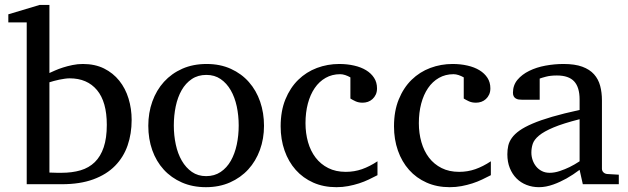

<svg xmlns="http://www.w3.org/2000/svg" viewBox="-20 -757 2580 789"><path d="M521 -264.2Q521 -207.5 504.4 -159.4Q487.8 -111.3 452.9 -75.7Q418 -40 363.5 -20Q309.1 0 233.9 0H89.8V-665H14.2V-698.2L143.1 -736.8H183.1V-457Q191.9 -460.9 206.1 -467.3Q220.2 -473.6 238.5 -479.5Q256.8 -485.4 277.8 -489.7Q298.8 -494.1 320.8 -494.1Q370.1 -494.1 407.5 -475.6Q444.8 -457 470.2 -425.3Q495.6 -393.6 508.3 -351.8Q521 -310.1 521 -264.2ZM418.9 -244.1Q418.9 -338.4 378.7 -386.7Q338.4 -435.1 266.1 -435.1Q257.8 -435.1 246.6 -433.6Q235.4 -432.1 223.9 -429.7Q212.4 -427.2 201.4 -424.3Q190.4 -421.4 183.1 -418.9V-47.9Q191.4 -47.4 200.2 -47.4Q207.5 -46.9 215.8 -46.9H231.9Q276.4 -46.9 311 -57.1Q345.7 -67.4 369.6 -90.8Q393.6 -114.3 406.2 -151.9Q418.9 -189.5 418.9 -244.1Z M960.9 -241.2Q960.9 -282.2 952.9 -319.8Q944.8 -357.4 928.2 -386.2Q911.6 -415 886.7 -432.1Q861.8 -449.2 828.1 -449.2Q793.5 -449.2 768.1 -432.1Q742.7 -415 726.3 -386.2Q710 -357.4 702.1 -319.8Q694.3 -282.2 694.3 -241.2Q694.3 -200.7 702.4 -163.1Q710.4 -125.5 727.1 -96.7Q743.7 -67.9 768.6 -50.5Q793.5 -33.2 827.1 -33.2Q861.3 -33.2 886.7 -50.3Q912.1 -67.4 928.5 -96.2Q944.8 -125 952.9 -162.6Q960.9 -200.2 960.9 -241.2ZM1064.9 -240.2Q1064.9 -187 1048.1 -140.9Q1031.2 -94.7 1000.2 -60.8Q969.2 -26.9 925 -7.3Q880.9 12.2 826.2 12.2Q771.5 12.2 727.5 -7.1Q683.6 -26.4 652.8 -60.1Q622.1 -93.8 605.7 -139.9Q589.4 -186 589.4 -240.2Q589.4 -293.5 606 -339.8Q622.6 -386.2 653.8 -420.7Q685.1 -455.1 729.2 -474.6Q773.4 -494.1 829.1 -494.1Q884.8 -494.1 928.7 -474.1Q972.7 -454.1 1002.9 -419.7Q1033.2 -385.3 1049.1 -339.1Q1064.9 -293 1064.9 -240.2Z M1531.2 -37.1Q1514.2 -28.3 1495.4 -19.3Q1476.6 -10.3 1455.3 -3.4Q1434.1 3.4 1410.9 7.8Q1387.7 12.2 1362.3 12.2Q1309.6 12.2 1267.3 -6.6Q1225.1 -25.4 1195.3 -58.8Q1165.5 -92.3 1149.4 -138.2Q1133.3 -184.1 1133.3 -237.8Q1133.3 -300.8 1152.8 -348.6Q1172.4 -396.5 1205.6 -429Q1238.8 -461.4 1282.5 -477.8Q1326.2 -494.1 1374 -494.1Q1406.7 -494.1 1435.3 -487.5Q1463.9 -481 1484.6 -468.3Q1505.4 -455.6 1517.3 -437Q1529.3 -418.5 1529.3 -394Q1529.3 -379.4 1524.2 -368.4Q1519 -357.4 1510.7 -349.9Q1502.4 -342.3 1491.9 -338.6Q1481.4 -335 1470.2 -335Q1453.6 -335 1441.4 -340.6Q1429.2 -346.2 1419.9 -352.1V-439Q1409.7 -444.8 1398.7 -448.5Q1387.7 -452.1 1377.9 -452.1Q1344.7 -452.1 1318.1 -437Q1291.5 -421.9 1273.2 -395Q1254.9 -368.2 1245.1 -331.3Q1235.4 -294.4 1235.4 -251Q1235.4 -209.5 1245.8 -172.9Q1256.3 -136.2 1277.1 -109.1Q1297.9 -82 1328.9 -66.4Q1359.9 -50.8 1400.9 -50.8Q1436 -50.8 1467.5 -61.8Q1499 -72.8 1531.2 -94.2Z M1997.1 -37.1Q1980 -28.3 1961.2 -19.3Q1942.4 -10.3 1921.1 -3.4Q1899.9 3.4 1876.7 7.8Q1853.5 12.2 1828.1 12.2Q1775.4 12.2 1733.2 -6.6Q1690.9 -25.4 1661.1 -58.8Q1631.3 -92.3 1615.2 -138.2Q1599.1 -184.1 1599.1 -237.8Q1599.1 -300.8 1618.7 -348.6Q1638.2 -396.5 1671.4 -429Q1704.6 -461.4 1748.3 -477.8Q1792 -494.1 1839.8 -494.1Q1872.6 -494.1 1901.1 -487.5Q1929.7 -481 1950.4 -468.3Q1971.2 -455.6 1983.2 -437Q1995.1 -418.5 1995.1 -394Q1995.1 -379.4 1990 -368.4Q1984.9 -357.4 1976.6 -349.9Q1968.3 -342.3 1957.8 -338.6Q1947.3 -335 1936 -335Q1919.4 -335 1907.2 -340.6Q1895 -346.2 1885.7 -352.1V-439Q1875.5 -444.8 1864.5 -448.5Q1853.5 -452.1 1843.8 -452.1Q1810.5 -452.1 1783.9 -437Q1757.3 -421.9 1739 -395Q1720.7 -368.2 1710.9 -331.3Q1701.2 -294.4 1701.2 -251Q1701.2 -209.5 1711.7 -172.9Q1722.2 -136.2 1742.9 -109.1Q1763.7 -82 1794.7 -66.4Q1825.7 -50.8 1866.7 -50.8Q1901.9 -50.8 1933.3 -61.8Q1964.8 -72.8 1997.1 -94.2Z M2361.8 -267.1Q2294.4 -250 2254.9 -233.4Q2215.3 -216.8 2195.1 -200Q2174.8 -183.1 2169.2 -165.8Q2163.6 -148.4 2163.6 -129.9Q2163.6 -114.3 2168.7 -99.4Q2173.8 -84.5 2183.3 -72.8Q2192.9 -61 2206.8 -54Q2220.7 -46.9 2238.8 -46.9Q2258.8 -46.9 2280.5 -54.2Q2302.2 -61.5 2320.3 -70.3Q2341.3 -80.6 2361.8 -94.2ZM2375 0 2361.8 -59.1Q2335.4 -39.1 2307.6 -23.4Q2295.4 -16.6 2281.7 -10.3Q2268.1 -3.9 2253.7 1.2Q2239.3 6.3 2224.4 9.3Q2209.5 12.2 2194.8 12.2Q2167.5 12.2 2143.8 2.9Q2120.1 -6.3 2102.5 -23.9Q2085 -41.5 2075 -66.4Q2064.9 -91.3 2064.9 -123Q2064.9 -141.6 2068.6 -158.2Q2072.3 -174.8 2083.5 -190.4Q2094.7 -206.1 2115 -220.5Q2135.3 -234.9 2168.2 -249Q2201.2 -263.2 2248.8 -277.1Q2296.4 -291 2361.8 -305.2V-348.1Q2361.8 -398.4 2339.4 -422.6Q2316.9 -446.8 2268.6 -446.8Q2242.2 -446.8 2223.6 -441.9Q2205.1 -437 2197.8 -434.1V-347.2H2125Q2118.2 -347.2 2111.6 -348.1Q2105 -349.1 2099.6 -352.3Q2094.2 -355.5 2091.1 -361.1Q2087.9 -366.7 2087.9 -376Q2087.9 -406.7 2106.4 -429Q2125 -451.2 2154.8 -465.8Q2184.6 -480.5 2221.7 -487.3Q2258.8 -494.1 2295.9 -494.1Q2342.3 -494.1 2372.8 -482.9Q2403.3 -471.7 2421.1 -451.7Q2439 -431.6 2446.3 -404.3Q2453.6 -377 2453.6 -344.2V-64Q2453.6 -54.7 2459.7 -48.8Q2465.8 -43 2474.6 -42L2522.9 -39.1V0Z"/></svg>

Font: Charis SIL Am
Style: Regular
Weight: 400
Foundry: SIL International
Version: Version 5.000